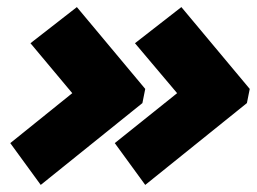

<svg xmlns="http://www.w3.org/2000/svg" viewBox="-20 -597 725 542"><path d="M9 -193 184 -334 66 -475 197 -577 390 -346 382 -306 95 -75ZM304 -193 480 -334 361 -475 492 -577 685 -346 677 -306 390 -75Z"/></svg>

Font: Readiness ExtraBold
Style: Italic
Weight: 800
Italic angle: -12°
Designer: Katatrad Team
Foundry: CadsonDemak
Version: Version 1.00;January 16, 2020;FontCreator 12.0.0.2550 64-bit